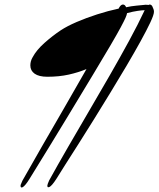

<svg xmlns="http://www.w3.org/2000/svg" viewBox="-20 -714 704 848"><path d="M80 113Q78 114 75 114Q70 114 71 103Q73 97 79 84Q119 13 166.5 -69.5Q214 -152 264.5 -239Q315 -326 362 -409Q326 -394 283.5 -384.5Q241 -375 189 -375Q152 -375 133 -388.5Q114 -402 114 -425Q114 -444 124 -461Q141 -493 176.5 -524.5Q212 -556 248 -580Q277 -599 319 -617Q361 -635 409 -650.5Q457 -666 504 -676L506 -680Q514 -694 523 -694Q532 -694 537 -682Q560 -687 582 -689Q604 -691 623 -693Q632 -693 635 -692Q639 -694 641 -694Q646 -694 649.5 -690.5Q653 -687 654 -683Q656 -679 658 -673.5Q660 -668 660 -662Q660 -649 644 -615Q628 -581 601 -532Q574 -483 539.5 -424.5Q505 -366 467 -304Q431 -245 395 -187Q359 -129 326.5 -78Q294 -27 268.5 13Q243 53 229 76Q209 107 198 112Q196 113 193 113Q189 113 189 106Q189 101 197 83Q234 16 278.5 -61Q323 -138 370.5 -219Q418 -300 464 -380Q510 -460 550 -533.5Q590 -607 619 -669Q609 -669 588 -666Q567 -663 541 -656V-655Q540 -648 534 -634.5Q528 -621 513 -593Q498 -565 469 -515.5Q440 -466 393 -388Q346 -310 277 -196Q208 -82 111 75Q92 106 80 113Z"/></svg>

Font: WindSong Medium
Style: Regular
Weight: 500
Designer: Robert E. Leuschke
Foundry: Robert E. Leuschke
Version: Version 1.010; ttfautohint (v1.8.3)